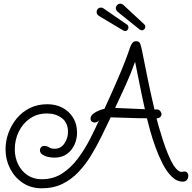

<svg xmlns="http://www.w3.org/2000/svg" viewBox="-20 -949 1039 1039"><path d="M747 -785Q744 -785 741 -786.5Q738 -788 736 -789L618 -884Q605 -895 607 -908Q609 -918 616.5 -924Q624 -930 633 -929Q642 -928 648 -922L760 -818Q767 -812 766 -801Q765 -794 759 -789Q753 -784 747 -785ZM658 -781Q655 -781 652 -782Q649 -783 647 -784L517 -862Q503 -870 503 -884Q503 -894 509.5 -901Q516 -908 526 -908Q534 -908 541 -903L667 -816Q675 -811 675 -800Q675 -793 670 -787Q665 -781 658 -781ZM206 70Q147 70 103 40.5Q59 11 34.5 -37Q10 -85 10 -141Q10 -186 25.5 -229Q41 -272 70 -307.5Q99 -343 141 -364Q183 -385 236 -385Q282 -385 318 -366Q354 -347 375.5 -312.5Q397 -278 397 -231Q397 -197 383 -166Q369 -135 342 -115.5Q315 -96 275 -96Q244 -96 220 -106.5Q196 -117 196 -136Q196 -145 202 -152Q208 -159 219 -159Q235 -159 246 -151.5Q257 -144 276 -144Q309 -144 328.5 -172.5Q348 -201 348 -235Q348 -285 314.5 -310Q281 -335 235 -335Q182 -335 142.5 -308Q103 -281 81.5 -236.5Q60 -192 60 -141Q60 -97 78 -60Q96 -23 129 -1Q162 21 206 21Q268 21 316 -10Q364 -41 401 -90.5Q438 -140 466.5 -195.5Q495 -251 517 -300Q513 -293 506 -289.5Q499 -286 492 -286Q483 -286 476.5 -291.5Q470 -297 470 -307Q470 -322 484 -333Q498 -344 515.5 -351Q533 -358 545 -360Q560 -392 579.5 -435.5Q599 -479 619.5 -526.5Q640 -574 657 -618Q674 -662 685 -696Q690 -709 697 -717.5Q704 -726 717 -726Q734 -726 739 -711.5Q744 -697 748 -678Q764 -597 780.5 -516.5Q797 -436 816 -356Q819 -356 822 -356.5Q825 -357 828 -357Q839 -357 846.5 -348.5Q854 -340 854 -330Q854 -323 848 -316.5Q842 -310 827 -308Q831 -293 840 -261Q849 -229 861.5 -190.5Q874 -152 889 -115.5Q904 -79 920 -53Q933 -34 945.5 -25Q958 -16 971 -20Q986 -23 992.5 -15.5Q999 -8 999 2Q999 16 991 25Q983 34 970 34Q937 34 909.5 7Q882 -20 860 -63Q838 -106 821 -153.5Q804 -201 792.5 -242.5Q781 -284 775 -309Q726 -309 677 -311Q628 -313 579 -314Q556 -266 530.5 -213.5Q505 -161 474.5 -110.5Q444 -60 405.5 -19Q367 22 318 46Q269 70 206 70ZM764 -358Q750 -420 737.5 -483Q725 -546 711 -615Q689 -552 660 -488.5Q631 -425 603 -365Q644 -364 684 -361.5Q724 -359 764 -358Z"/></svg>

Font: Twinkle Star
Style: Regular
Weight: 400
Designer: Robert E. Leuschke
Foundry: Robert E. Leuschke
Version: Version 2.010; ttfautohint (v1.8.3)